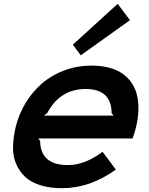

<svg xmlns="http://www.w3.org/2000/svg" viewBox="-20 -988 788 1018"><path d="M212.9 -375H582L571.8 -389.2Q570.3 -516.1 434.1 -516.1Q298.3 -516.1 231 -389.2ZM700.2 -310.1Q696.8 -294.4 683.1 -253.9H183.1L192.9 -240.2Q192.9 -178.7 229.5 -145.8Q266.1 -112.8 338.9 -112.8Q385.3 -112.8 429.4 -129.6Q473.6 -146.5 523.9 -183.1L594.2 -88.9Q457.5 9.8 309.1 9.8Q243.7 9.8 193.4 -6.1Q143.1 -22 112.8 -50.8Q82.5 -79.6 65.4 -119.6Q48.3 -159.7 49.1 -207.5Q49.8 -255.4 62 -310.1Q79.1 -381.3 115.7 -441.9Q152.3 -502.4 203.6 -546.4Q254.9 -590.3 322.3 -615.2Q389.6 -640.1 464.8 -640.1Q517.6 -640.1 560.1 -628.7Q602.5 -617.2 631.8 -595.9Q661.1 -574.7 680.4 -544.9Q699.7 -515.1 707.5 -478.3Q715.3 -441.4 713.6 -399.2Q711.9 -356.9 700.2 -310.1ZM604 -967.8 668.9 -880.9 408.2 -694.8 366.2 -751Z"/></svg>

Font: Sinkin Sans 600 SemiBold Italic
Style: Regular
Weight: 600
Italic angle: -112°
Designer: Keith Bates
Foundry: K-Type
Version: Sinkin Sans (version 1.0)  by Keith Bates   •   © 2014   www